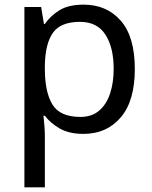

<svg xmlns="http://www.w3.org/2000/svg" viewBox="-20 -566 655 826"><path d="M340 -546Q439 -546 499.5 -477Q560 -408 560 -269Q560 -132 499.5 -61Q439 10 339 10Q277 10 236.5 -13.5Q196 -37 173 -68H167Q169 -51 171 -25Q173 1 173 20V240H85V-536H157L169 -463H173Q197 -498 236 -522Q275 -546 340 -546ZM324 -472Q242 -472 208.5 -426Q175 -380 173 -286V-269Q173 -170 205.5 -116.5Q238 -63 326 -63Q375 -63 406.5 -90Q438 -117 453.5 -163.5Q469 -210 469 -270Q469 -362 433.5 -417Q398 -472 324 -472Z"/></svg>

Font: Noto Sans Masaram Gondi
Style: Regular
Weight: 400
Designer: Ek Type & Mukund Gokhale
Foundry: Ek Type
Version: Version 1.004; ttfautohint (v1.8.4.7-5d5b)